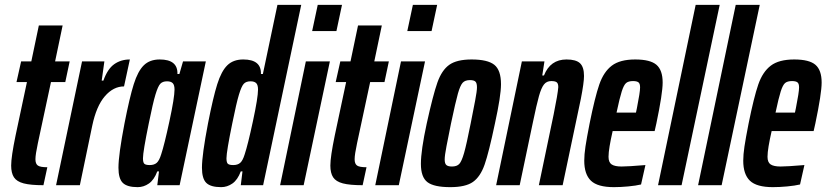

<svg xmlns="http://www.w3.org/2000/svg" viewBox="-20 -763 3405 791"><path d="M26 -81Q26 -117 44 -204L91 -425H48L67 -510H109L140 -658H238L207 -510H267L249 -425H190L136 -173Q126 -126 126 -107Q126 -88 136 -81Q146 -74 175 -74L159 0Q106 0 77.5 -7.5Q49 -15 37.5 -32.5Q26 -50 26 -81Z M318 -510H410L399 -431H406Q423 -479 450.5 -498.5Q478 -518 515 -518L491 -407Q447 -407 412 -366.5Q377 -326 360 -245L309 0H211Z M468 -72Q468 -125 493 -255Q514 -362 531 -416Q548 -470 572.5 -494Q597 -518 638 -518Q713 -518 711 -458H719L734 -510H828L720 0H628L635 -57H628Q615 -22 593.5 -7Q572 8 547 8Q504 8 486 -9.5Q468 -27 468 -72ZM644 -127Q657 -166 678 -263.5Q699 -361 699 -394Q699 -413 691.5 -420.5Q684 -428 668 -428Q650 -428 640.5 -418Q631 -408 620.5 -373.5Q610 -339 593 -255Q569 -138 569 -111Q569 -93 575 -88Q581 -83 597 -83Q615 -83 625.5 -92Q636 -101 644 -127Z M812 -72Q812 -125 837 -255Q858 -362 875 -416Q892 -470 916.5 -494Q941 -518 982 -518Q1057 -518 1055 -458H1063L1123 -743H1221L1064 0H972L979 -57H972Q959 -22 937.5 -7Q916 8 891 8Q848 8 830 -9.5Q812 -27 812 -72ZM988 -127Q1001 -166 1022 -263.5Q1043 -361 1043 -394Q1043 -413 1035.5 -420.5Q1028 -428 1012 -428Q994 -428 984.5 -418Q975 -408 964.5 -373.5Q954 -339 937 -255Q913 -138 913 -111Q913 -93 919 -88Q925 -83 941 -83Q959 -83 969.5 -92Q980 -101 988 -127Z M1266 -635 1289 -743H1389L1366 -635ZM1134 0 1240 -510H1339L1231 0Z M1341 -81Q1341 -117 1359 -204L1406 -425H1363L1382 -510H1424L1455 -658H1553L1522 -510H1582L1564 -425H1505L1451 -173Q1441 -126 1441 -107Q1441 -88 1451 -81Q1461 -74 1490 -74L1474 0Q1421 0 1392.5 -7.5Q1364 -15 1352.5 -32.5Q1341 -50 1341 -81Z M1658 -635 1681 -743H1781L1758 -635ZM1526 0 1632 -510H1731L1623 0Z M1714 -88Q1714 -143 1738 -254Q1764 -372 1782 -423Q1800 -474 1831 -496Q1862 -518 1923 -518Q1989 -518 2016.5 -496Q2044 -474 2044 -416Q2044 -368 2019 -254Q1994 -135 1976.5 -85Q1959 -35 1928.5 -13.5Q1898 8 1835 8Q1768 8 1741 -12.5Q1714 -33 1714 -88ZM1919 -254Q1930 -309 1937.5 -348.5Q1945 -388 1945 -403Q1945 -421 1938.5 -427Q1932 -433 1916 -433Q1896 -433 1886 -422Q1876 -411 1866.5 -377.5Q1857 -344 1838 -254Q1827 -200 1819.5 -161Q1812 -122 1812 -106Q1812 -89 1819 -83Q1826 -77 1842 -77Q1862 -77 1872 -87.5Q1882 -98 1892 -133Q1902 -168 1919 -254Z M2130 -510H2223L2214 -452H2221Q2247 -518 2314 -518Q2353 -518 2369.5 -502.5Q2386 -487 2386 -450Q2386 -423 2373 -356L2298 0H2200L2261 -292Q2278 -376 2280 -404Q2280 -419 2273.5 -424Q2267 -429 2251 -429Q2232 -429 2221 -415Q2210 -401 2200.5 -367.5Q2191 -334 2175 -257L2121 0H2024Z M2387 -101Q2387 -126 2392 -159.5Q2397 -193 2409 -254Q2431 -363 2449 -415Q2467 -467 2500.5 -492.5Q2534 -518 2597 -518Q2659 -518 2684.5 -496Q2710 -474 2710 -423Q2710 -378 2684 -254L2677 -223H2504Q2496 -188 2491.5 -161Q2487 -134 2487 -117Q2487 -94 2500 -85.5Q2513 -77 2541 -77Q2567 -77 2639 -83L2621 -3Q2600 2 2568.5 5Q2537 8 2509 8Q2442 8 2414.5 -18.5Q2387 -45 2387 -101ZM2600 -299 2604 -318Q2617 -383 2617 -403Q2617 -419 2610 -424Q2603 -429 2588 -429Q2569 -429 2559.5 -421Q2550 -413 2541.5 -386.5Q2533 -360 2520 -299Z M2691 0 2846 -743H2945L2788 0Z M2856 0 3011 -743H3110L2953 0Z M3042 -101Q3042 -126 3047 -159.5Q3052 -193 3064 -254Q3086 -363 3104 -415Q3122 -467 3155.5 -492.5Q3189 -518 3252 -518Q3314 -518 3339.5 -496Q3365 -474 3365 -423Q3365 -378 3339 -254L3332 -223H3159Q3151 -188 3146.5 -161Q3142 -134 3142 -117Q3142 -94 3155 -85.5Q3168 -77 3196 -77Q3222 -77 3294 -83L3276 -3Q3255 2 3223.5 5Q3192 8 3164 8Q3097 8 3069.5 -18.5Q3042 -45 3042 -101ZM3255 -299 3259 -318Q3272 -383 3272 -403Q3272 -419 3265 -424Q3258 -429 3243 -429Q3224 -429 3214.5 -421Q3205 -413 3196.5 -386.5Q3188 -360 3175 -299Z"/></svg>

Font: Saira Ultra Condensed
Style: Bold Italic
Weight: 700
Width: 1
Italic angle: -12°
Designer: Hector Gatti with collaboration of the Omnibus-Type team
Foundry: Omnibus-Type
Version: Version 1.001; ttfautohint (v1.8)